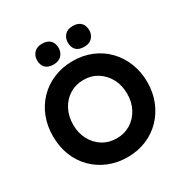

<svg xmlns="http://www.w3.org/2000/svg" viewBox="-204 -1078 1209 1254"><g transform="rotate(-30 400.5 -451.0)"><path d="M401 10Q324 10 258.5 -17Q193 -44 145 -92.5Q97 -141 71 -207Q45 -273 45 -351Q45 -430 71 -496Q97 -562 145 -611Q193 -660 258.5 -687Q324 -714 401 -714Q478 -714 543 -687Q608 -660 655.5 -611Q703 -562 729.5 -495.5Q756 -429 756 -351Q756 -274 729.5 -208Q703 -142 655.5 -93Q608 -44 543 -17Q478 10 401 10ZM401 -132Q459 -132 505 -160.5Q551 -189 577.5 -238.5Q604 -288 604 -351Q604 -415 577.5 -464.5Q551 -514 505 -543Q459 -572 401 -572Q342 -572 296 -543.5Q250 -515 223.5 -465Q197 -415 197 -351Q197 -288 223.5 -238.5Q250 -189 296 -160.5Q342 -132 401 -132ZM516 -756Q475 -756 455 -776.5Q435 -797 435 -834Q435 -866 455.5 -889Q476 -912 516 -912Q556 -912 576.5 -891Q597 -870 597 -834Q597 -802 576 -779Q555 -756 516 -756ZM284 -756Q244 -756 223.5 -776.5Q203 -797 203 -834Q203 -866 224 -889Q245 -912 284 -912Q325 -912 345.5 -891Q366 -870 366 -834Q366 -802 345 -779Q324 -756 284 -756Z"/></g></svg>

Font: Readex Pro SemiBold
Style: Regular
Weight: 600
Designer: Bonnie Shaver-Troup, Thomas Jockin
Foundry: Lexend
Version: Version 1.204; ttfautohint (v1.8.4.7-5d5b)